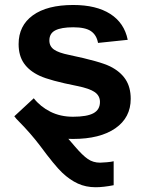

<svg xmlns="http://www.w3.org/2000/svg" viewBox="-20 -559 596 786"><path d="M38.6 -83 118.2 -156.7Q145 -122.6 186 -101.8Q227.1 -81.1 278.8 -81.1Q335.9 -81.1 362.5 -95.5Q389.2 -109.9 389.2 -141.6Q389.2 -167 367.9 -181.9Q346.7 -196.8 295.9 -207Q184.6 -229 142.1 -248.8Q99.6 -268.6 77.9 -300Q56.2 -331.5 56.2 -378.4Q56.2 -454.1 114.5 -496.3Q172.9 -538.6 279.8 -538.6Q374 -538.6 431.4 -502Q488.8 -465.3 502.9 -396L381.3 -383.3Q375.5 -415.5 352.5 -431.4Q329.6 -447.3 279.8 -447.3Q231 -447.3 206.5 -434.8Q182.1 -422.4 182.1 -393.1Q182.1 -369.6 200.9 -356.2Q219.7 -342.8 263.7 -334Q389.6 -307.6 430.9 -287.1Q472.2 -266.6 493.7 -234.4Q515.1 -202.1 515.1 -154.3Q515.1 -77.6 452.4 -33.9Q389.6 9.8 278.8 9.8Q264.6 9.8 259.8 9.3L287.1 41Q317.9 77.1 339.6 92Q361.3 106.9 389.6 106.9Q398.9 106.9 417.7 105.2Q436.5 103.5 445.3 101.1V199.2Q402.8 207.5 371.6 207.5Q331.5 207.5 298.6 192.4Q265.6 177.2 234.9 148.2Q204.1 119.1 143.6 37.1Q105 -13.7 56.2 -63Q45.9 -72.8 38.6 -83Z"/></svg>

Font: Liberation Sans
Style: Bold
Weight: 700
Designer: Steve Matteson
Foundry: Ascender Corporation
Version: Version 2.1.5